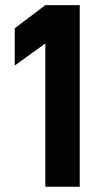

<svg xmlns="http://www.w3.org/2000/svg" viewBox="-20 -710 388 730"><path d="M152.3 -544.9 36.1 -460.9V-602.5L152.3 -690.4H283.2V0H152.3Z"/></svg>

Font: Altinn-DIN
Style: DIN-Bold
Weight: 700
Designer: Charles Nix
Foundry: Altinn
Version: Version 2.00